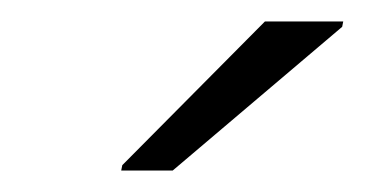

<svg xmlns="http://www.w3.org/2000/svg" viewBox="-20 -758 340 179"><path d="M94 -604 93 -599H141L299 -733L300 -738H227Z"/></svg>

Font: Saira UNSAM Light Italic
Style: Regular
Weight: 300
Italic angle: -12°
Designer: Hector Gatti with collaboration of the Omnibus-Type team
Foundry: Omnibus-Type
Version: Version 0.072;PS 000.072;hotconv 1.0.88;makeotf.lib2.5.64775